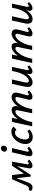

<svg xmlns="http://www.w3.org/2000/svg" viewBox="1595 -2301 696 3968"><g transform="rotate(-90 1943.0 -317.0)"><path d="M501 6Q474 6 458 -14Q442 -34 450 -78L504 -370L544 -390L313 -30H277L240 -364L263 -416H309L343 -135L315 -136L501 -416H587L532 -111Q528 -92 532 -81.5Q536 -71 549 -71Q560 -71 572 -77.5Q584 -84 599 -97L629 -60Q597 -28 564.5 -11Q532 6 501 6ZM54 7Q31 7 12.5 -1Q-6 -9 -21 -22L1 -74Q7 -70 15 -67.5Q23 -65 29 -65Q45 -65 62 -77.5Q79 -90 89 -114L223 -416H280L155 -83Q143 -52 128 -32Q113 -12 94.5 -2.5Q76 7 54 7Z M762 6Q739 6 722.5 -3.5Q706 -13 700 -33.5Q694 -54 702 -87L779 -418H866L795 -111Q791 -93 793.5 -82Q796 -71 810 -71Q821 -71 833 -78Q845 -85 863 -100L893 -63Q859 -29 826 -11.5Q793 6 762 6ZM848 -520Q828 -520 814.5 -529Q801 -538 795.5 -554Q790 -570 794 -589Q799 -613 817 -629Q835 -645 861 -645Q881 -645 894.5 -635.5Q908 -626 913.5 -610Q919 -594 915 -574Q910 -549 892 -534.5Q874 -520 848 -520Z M1096 11Q1043 11 1007 -14.5Q971 -40 957.5 -85.5Q944 -131 956 -192Q969 -256 1006 -310Q1043 -364 1095.5 -397Q1148 -430 1209 -430Q1242 -430 1268 -419Q1294 -408 1310 -384L1247 -324Q1234 -341 1218 -348Q1202 -355 1183 -355Q1148 -355 1121 -332.5Q1094 -310 1076 -274Q1058 -238 1050 -198Q1037 -133 1055 -96.5Q1073 -60 1116 -60Q1145 -60 1172 -71.5Q1199 -83 1217 -100L1252 -55Q1221 -26 1180.5 -7.5Q1140 11 1096 11Z M1927 6Q1905 6 1889 -3Q1873 -12 1867.5 -32.5Q1862 -53 1869 -85L1918 -286Q1924 -311 1919 -329Q1914 -347 1888 -347Q1862 -347 1830 -322Q1798 -297 1766.5 -251Q1735 -205 1709.5 -141Q1684 -77 1673 0H1611Q1633 -105 1668 -185Q1703 -265 1745 -318Q1787 -371 1832.5 -398Q1878 -425 1920 -425Q1951 -425 1976 -412Q2001 -399 2010 -368.5Q2019 -338 2006 -287L1960 -111Q1956 -93 1958.5 -82Q1961 -71 1975 -71Q1986 -71 1998 -78Q2010 -85 2028 -100L2058 -63Q2024 -29 1991 -11.5Q1958 6 1927 6ZM1317 0 1408 -418H1492L1403 0ZM1349 0Q1369 -94 1401 -172Q1433 -250 1474 -306.5Q1515 -363 1561.5 -394Q1608 -425 1656 -425Q1705 -425 1723.5 -388Q1742 -351 1727 -289L1659 0H1586L1646 -287Q1653 -313 1647 -330Q1641 -347 1616 -347Q1592 -347 1561.5 -321.5Q1531 -296 1499.5 -249.5Q1468 -203 1442.5 -139.5Q1417 -76 1404 0Z M2228 8Q2207 8 2186 1Q2165 -6 2150.5 -23.5Q2136 -41 2131 -72.5Q2126 -104 2137 -152L2195 -418H2284L2227 -162Q2218 -122 2222 -95.5Q2226 -69 2256 -69Q2279 -69 2307.5 -88Q2336 -107 2365 -148Q2394 -189 2419 -256Q2444 -323 2460 -418H2511Q2488 -303 2456 -221.5Q2424 -140 2386.5 -89.5Q2349 -39 2309 -15.5Q2269 8 2228 8ZM2449 6Q2430 6 2416.5 -4Q2403 -14 2397.5 -34Q2392 -54 2399 -85L2471 -418H2544L2479 -111Q2475 -92 2477.5 -81.5Q2480 -71 2494 -71Q2505 -71 2517 -78Q2529 -85 2547 -100L2576 -63Q2543 -28 2510.5 -11Q2478 6 2449 6Z M3235 6Q3213 6 3197 -3Q3181 -12 3175.5 -32.5Q3170 -53 3177 -85L3226 -286Q3232 -311 3227 -329Q3222 -347 3196 -347Q3170 -347 3138 -322Q3106 -297 3074.5 -251Q3043 -205 3017.5 -141Q2992 -77 2981 0H2919Q2941 -105 2976 -185Q3011 -265 3053 -318Q3095 -371 3140.5 -398Q3186 -425 3228 -425Q3259 -425 3284 -412Q3309 -399 3318 -368.5Q3327 -338 3314 -287L3268 -111Q3264 -93 3266.5 -82Q3269 -71 3283 -71Q3294 -71 3306 -78Q3318 -85 3336 -100L3366 -63Q3332 -29 3299 -11.5Q3266 6 3235 6ZM2625 0 2716 -418H2800L2711 0ZM2657 0Q2677 -94 2709 -172Q2741 -250 2782 -306.5Q2823 -363 2869.5 -394Q2916 -425 2964 -425Q3013 -425 3031.5 -388Q3050 -351 3035 -289L2967 0H2894L2954 -287Q2961 -313 2955 -330Q2949 -347 2924 -347Q2900 -347 2869.5 -321.5Q2839 -296 2807.5 -249.5Q2776 -203 2750.5 -139.5Q2725 -76 2712 0Z M3536 8Q3515 8 3494 1Q3473 -6 3458.5 -23.5Q3444 -41 3439 -72.5Q3434 -104 3445 -152L3503 -418H3592L3535 -162Q3526 -122 3530 -95.5Q3534 -69 3564 -69Q3587 -69 3615.5 -88Q3644 -107 3673 -148Q3702 -189 3727 -256Q3752 -323 3768 -418H3819Q3796 -303 3764 -221.5Q3732 -140 3694.5 -89.5Q3657 -39 3617 -15.5Q3577 8 3536 8ZM3757 6Q3738 6 3724.5 -4Q3711 -14 3705.5 -34Q3700 -54 3707 -85L3779 -418H3852L3787 -111Q3783 -92 3785.5 -81.5Q3788 -71 3802 -71Q3813 -71 3825 -78Q3837 -85 3855 -100L3884 -63Q3851 -28 3818.5 -11Q3786 6 3757 6Z"/></g></svg>

Font: Ysabeau Infant SemiBold
Style: Italic
Weight: 600
Italic angle: -12°
Designer: Christian Thalmann (Catharsis Fonts)
Version: Version 2.002; featfreeze: ss01,ss02,lnum